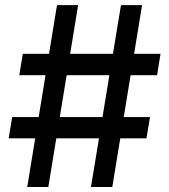

<svg xmlns="http://www.w3.org/2000/svg" viewBox="-20 -748 677 768"><path d="M343.8 0 463.9 -727.5H548.3L429.2 0ZM14.6 -194.8 28.8 -279.8H580.1L565.9 -194.8ZM88.9 0 208 -727.5H292.5L173.3 0ZM57.1 -447.3 71.3 -532.7H622.1L608.4 -447.3Z"/></svg>

Font: Inter V
Style: Weight 500 Optical size 14.0
Weight: 500
Designer: Rasmus Andersson
Foundry: rsms
Version: Version 4.000;git-4fc901f